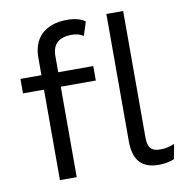

<svg xmlns="http://www.w3.org/2000/svg" viewBox="-83 -813 864 901"><g transform="rotate(-10 349.5 -362.5)"><path d="M296 -735Q322 -735 345 -729Q368 -723 381 -712L360 -647Q348 -655 334 -658.5Q320 -662 303 -662Q260 -662 236 -641.5Q212 -621 212 -576V-500V-474V0H132V-584Q132 -617 142 -645Q152 -673 172.5 -693Q193 -713 224 -724Q255 -735 296 -735ZM379 -500V-431H32V-500ZM562 -730V-127Q562 -89 576 -74.5Q590 -60 621 -60Q641 -60 654 -63Q667 -66 689 -74L676 -4Q660 3 641 6.5Q622 10 602 10Q541 10 511.5 -23Q482 -56 482 -124V-730Z"/></g></svg>

Font: Work Sans
Style: Regular
Weight: 400
Designer: Wei Huang
Foundry: Wei Huang
Version: Version 2.006; ttfautohint (v1.8.1.43-b0c9)